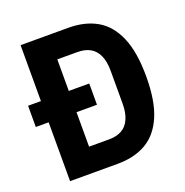

<svg xmlns="http://www.w3.org/2000/svg" viewBox="-126 -812 891 926"><g transform="rotate(-20 320.0 -349.0)"><path d="M78 0V-302H12V-411H78V-698H323Q408 -698 469 -663Q530 -628 563 -551Q596 -474 596 -349Q596 -224 563 -147Q530 -70 469 -35Q408 0 323 0ZM221 -125H323Q363 -125 389.5 -140Q416 -155 430 -186.5Q444 -218 444 -265V-433Q444 -481 430 -512Q416 -543 389.5 -558Q363 -573 323 -573H221V-411H326V-302H221Z"/></g></svg>

Font: IBM Plex Sans Condensed
Style: Bold
Weight: 700
Width: 3
Designer: Mike Abbink, Paul van der Laan, Pieter van Rosmalen
Foundry: Bold Monday
Version: Version 3.201